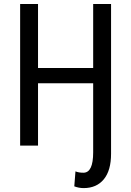

<svg xmlns="http://www.w3.org/2000/svg" viewBox="-20 -731 660 964"><path d="M170.9 -710.9H81.1V0H170.9V-313H447.8V33.7C447.8 102.1 431.5 136.2 398.9 136.2C383 136.2 369.6 134 358.9 129.4L353 204.6C368.3 210.4 384 213.4 399.9 213.4C443.2 213.4 477 198.6 501.2 169.2C525.5 139.7 537.6 97 537.6 41V-710.9H447.8V-389.6H170.9Z"/></svg>

Font: Roboto Condensed
Style: Regular
Weight: 400
Designer: Google
Version: Version 2.134; 2016